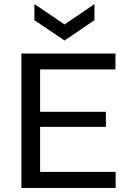

<svg xmlns="http://www.w3.org/2000/svg" viewBox="-20 -923 626 943"><path d="M85 0V-660H177V0ZM132 0V-79H548V0ZM132 -300V-374H500V-300ZM132 -582V-660H547V-582ZM149 -903 297 -803 444 -903V-824L297 -724L149 -824Z"/></svg>

Font: Bricolage Grotesque 16pt
Style: Regular
Weight: 400
Version: Version 1.001;gftools[0.9.33.dev8+g029e19f]